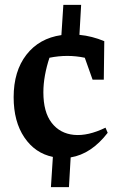

<svg xmlns="http://www.w3.org/2000/svg" viewBox="-20 -638 502 788"><path d="M360 -311 328 -401Q257 -416 183 -401Q171 -365 164.5 -329Q158 -293 158 -259Q158 -178 192 -134Q226 -90 283.5 -84.5Q341 -79 413 -114L422 -93Q355 -6 270 8L263 130H189L197 6Q124 -9 80 -74Q36 -139 36 -239Q36 -346 88.5 -413.5Q141 -481 232 -494L240 -618H313L306 -495Q358 -490 408 -469L406 -311Z"/></svg>

Font: Piazzolla SC SemiBold
Style: Regular
Weight: 600
Designer: Juan Pablo del Peral
Foundry: Huerta Tipografica
Version: Version 1.330